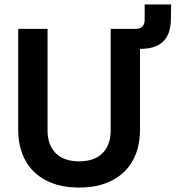

<svg xmlns="http://www.w3.org/2000/svg" viewBox="-20 -830 790 864"><path d="M336 14Q250 14 188.5 -17.5Q127 -49 94.5 -107.5Q62 -166 62 -246V-700H194V-242Q194 -178 230.5 -141Q267 -104 336 -104Q405 -104 441.5 -141Q478 -178 478 -242V-700H610V-246Q610 -166 577.5 -107.5Q545 -49 483.5 -17.5Q422 14 336 14ZM582 -610V-700H591Q611 -700 621 -710.5Q631 -721 631 -742V-810H750L749 -742Q748 -675 713.5 -642.5Q679 -610 611 -610Z"/></svg>

Font: Space Grotesk
Style: Bold
Weight: 700
Designer: Florian Karsten
Foundry: Florian Karsten
Version: Version 2.000